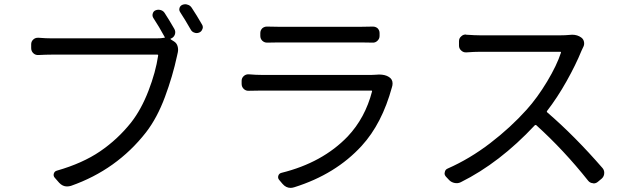

<svg xmlns="http://www.w3.org/2000/svg" viewBox="-20 -869 3040 923"><path d="M818.4 -729.5Q825.2 -716.8 820.8 -703.6Q816.4 -690.4 803.7 -684.6L800.8 -683.6Q799.8 -683.6 799.8 -682.1Q799.8 -680.7 800.8 -679.7L816.4 -669.9Q829.1 -662.1 833.5 -647.5Q837.9 -632.8 835 -618.2Q833 -611.3 831.1 -600.6Q810.5 -503.9 772.9 -402.8Q735.4 -301.8 681.6 -232.4Q541 -52.7 321.3 24.4Q311.5 27.3 301.8 27.3Q281.2 27.3 264.6 9.8L243.2 -14.6Q235.4 -23.4 238.8 -34.7Q242.2 -45.9 253.9 -48.8Q377 -84 461.4 -141.6Q545.9 -199.2 610.4 -280.3Q659.2 -342.8 693.8 -432.6Q728.5 -522.5 740.2 -601.6Q741.2 -606.4 736.3 -606.4H228.5Q201.2 -606.4 165 -604.5Q150.4 -603.5 140.1 -613.3Q129.9 -623 129.9 -637.7V-656.2Q129.9 -669.9 140.1 -679.2Q150.4 -688.5 165 -687.5Q201.2 -684.6 230.5 -684.6H731.4Q755.9 -684.6 769.5 -687.5Q774.4 -687.5 771.5 -691.4Q745.1 -740.2 716.8 -783.2Q710.9 -793 714.4 -804.2Q717.8 -815.4 727.5 -819.3Q739.3 -824.2 752 -820.8Q764.6 -817.4 771.5 -806.6Q794.9 -770.5 818.4 -729.5ZM846.7 -809.6Q841.8 -816.4 841.8 -823.2Q841.8 -826.2 842.8 -830.1Q845.7 -840.8 856.4 -845.7Q863.3 -848.6 871.1 -848.6Q876 -848.6 880.9 -846.7Q893.6 -843.8 901.4 -832Q924.8 -796.9 951.2 -751Q955.1 -745.1 955.1 -738.3Q955.1 -733.4 953.1 -729.5Q949.2 -717.8 938.5 -712.9Q931.6 -710 925.8 -710Q919.9 -710 915 -711.9Q902.3 -715.8 896.5 -727.5Q869.1 -775.4 846.7 -809.6Z M1788.1 -509.8Q1794.9 -510.7 1801.8 -510.7Q1832 -510.7 1849.6 -499Q1867.2 -488.3 1867.2 -467.8Q1867.2 -459 1864.3 -450.2Q1816.4 -274.4 1718.8 -168Q1593.8 -31.2 1394.5 31.2Q1384.8 34.2 1377 34.2Q1354.5 34.2 1337.9 14.6L1322.3 -3.9Q1314.5 -12.7 1317.9 -23.9Q1321.3 -35.2 1333 -38.1Q1530.3 -86.9 1651.4 -212.9Q1735.4 -301.8 1768.6 -429.7Q1769.5 -433.6 1765.6 -433.6H1239.3Q1211.9 -433.6 1176.8 -432.6Q1162.1 -431.6 1151.9 -441.4Q1141.6 -451.2 1141.6 -465.8V-480.5Q1141.6 -494.1 1151.9 -503.4Q1162.1 -512.7 1176.8 -511.7Q1210.9 -508.8 1239.3 -508.8H1765.6Q1778.3 -508.8 1788.1 -509.8ZM1265.6 -664.1Q1264.6 -664.1 1263.7 -664.1Q1251 -664.1 1241.2 -672.9Q1231.4 -682.6 1231.4 -696.3V-710Q1231.4 -723.6 1241.2 -733.4Q1251 -741.2 1262.7 -741.2Q1264.6 -741.2 1265.6 -741.2Q1289.1 -740.2 1321.3 -740.2H1713.9Q1747.1 -740.2 1770.5 -741.2Q1771.5 -741.2 1772.5 -741.2Q1785.2 -741.2 1794.9 -733.4Q1804.7 -723.6 1804.7 -710V-696.3Q1804.7 -682.6 1794.4 -672.9Q1784.2 -663.1 1770.5 -664.1Q1744.1 -665 1712.9 -665H1321.3Q1293 -665 1265.6 -664.1Z M2717.8 -701.2Q2724.6 -702.1 2730.5 -702.1Q2755.9 -702.1 2774.4 -688.5Q2785.2 -680.7 2787.6 -667Q2790 -653.3 2783.2 -641.6Q2778.3 -631.8 2775.4 -625Q2748 -557.6 2703.6 -478.5Q2659.2 -399.4 2609.4 -335Q2607.4 -332 2610.4 -329.1Q2742.2 -215.8 2877 -60.5Q2884.8 -50.8 2884.8 -38.1Q2884.8 -21.5 2873 -10.7L2855.5 3.9Q2845.7 12.7 2834 12.7Q2832 12.7 2830.1 11.7Q2816.4 10.7 2807.6 0Q2690.4 -147.5 2557.6 -267.6Q2553.7 -269.5 2550.8 -266.6Q2381.8 -85.9 2195.3 6.8Q2181.6 13.7 2166 10.7Q2150.4 7.8 2139.6 -2.9L2124 -19.5Q2117.2 -27.3 2117.2 -35.2Q2117.2 -38.1 2118.2 -41Q2120.1 -53.7 2131.8 -58.6Q2238.3 -105.5 2336.4 -180.7Q2434.6 -255.9 2511.7 -341.8Q2563.5 -399.4 2610.4 -477.5Q2657.2 -555.7 2676.8 -616.2Q2677.7 -620.1 2673.8 -620.1H2288.1Q2262.7 -620.1 2221.7 -617.2Q2208 -616.2 2197.3 -626Q2186.5 -635.7 2186.5 -649.4V-670.9Q2186.5 -685.5 2197.3 -694.3Q2206.1 -703.1 2218.8 -703.1Q2219.7 -703.1 2221.7 -702.1Q2264.6 -699.2 2288.1 -699.2H2673.8Q2697.3 -699.2 2717.8 -701.2Z"/></svg>

Font: Gen Jyuu GothicL Regular
Style: Regular
Weight: 400
Designer: [Source Han Sans]
Ryoko NISHIZUKA  (kana & ideographs); Paul D. Hunt (Latin, Greek & Cyrillic); Wenlong ZHANG  (bopomofo
Version: Version 1.002.20150607